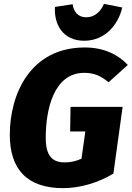

<svg xmlns="http://www.w3.org/2000/svg" viewBox="-20 -960 685 999"><path d="M418 -748C528 -748 596 -833 616 -921L521 -940C505 -902 474 -870 429 -870C385 -870 363 -900 358 -938L266 -924C260 -835 306 -748 418 -748ZM421 -713C137 -713 31 -469 31 -259C31 -79 121 19 309 19C395 19 492 -9 570 -57L618 -404H347L345 -276H424L404 -134C376 -122 349 -115 318 -115C252 -115 218 -148 218 -244C218 -388 259 -581 418 -581C471 -581 504 -565 545 -532L645 -622C597 -674 523 -713 421 -713Z"/></svg>

Font: Fira Sans ExtraBold
Style: Italic
Weight: 800
Italic angle: -8°
Designer: bBox Type GmbH & Carrois Corporate GbR & Edenspiekermann AG
Foundry: bBox Type GmbH & Carrois Corporate GbR & Edenspiekermann AG
Version: Version 4.301;PS 004.301;hotconv 1.0.88;makeotf.lib2.5.64775